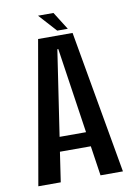

<svg xmlns="http://www.w3.org/2000/svg" viewBox="-88 -838 621 894"><g transform="rotate(-10 223.0 -391.0)"><path d="M313.5 0 292.5 -141H146.5L125.5 0H19.5L137.5 -675.5H300.5L419.5 0ZM157 -209.5H282L222 -613H217.5ZM232 -698.5 156 -782.5H229L282 -698.5Z"/></g></svg>

Font: Anybody Narrow Medium
Style: Regular
Weight: 500
Width: 3
Designer: Tyler Finck
Foundry: Etcetera Type Company
Version: Version 1.000; ttfautohint (v1.8)